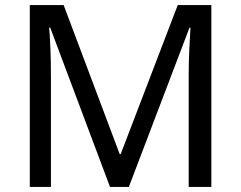

<svg xmlns="http://www.w3.org/2000/svg" viewBox="-20 -734 947 754"><path d="M412 0 177 -626H173Q176 -595 178 -542.5Q180 -490 180 -433V0H97V-714H230L450 -129H454L678 -714H810V0H721V-439Q721 -491 723.5 -542Q726 -593 728 -625H724L486 0Z"/></svg>

Font: Noto Sans Vai
Style: Regular
Weight: 400
Designer: Monotype Design Team
Foundry: Monotype Imaging Inc.
Version: Version 2.001; ttfautohint (v1.8.4.7-5d5b)